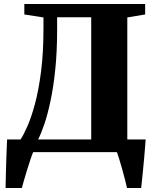

<svg xmlns="http://www.w3.org/2000/svg" viewBox="-20 -763 787 963"><path d="M8 180Q8.5 150 9.5 109.2Q10.5 68.5 12 23.8Q13.5 -21 15.5 -63.5H83Q98.5 -86.5 118 -131Q137.5 -175.5 155.8 -243.5Q174 -311.5 186 -405Q198 -498.5 198 -620V-675.5L102 -690.5V-743H708V-690.5L618.5 -675.5V-63.5H710.5Q709.5 -48 707.5 -23.2Q705.5 1.5 703 30.5Q700.5 59.5 697.5 88.2Q694.5 117 692.2 141.2Q690 165.5 688 180H617Q614 164.5 607.2 138.8Q600.5 113 592.8 85.2Q585 57.5 577.8 34.2Q570.5 11 566.5 0H146.5Q141 11.5 132.8 36.5Q124.5 61.5 115.5 90.5Q106.5 119.5 99.5 144.2Q92.5 169 89.5 180ZM171 -63.5H437.5V-676.5H266.5V-614Q266.5 -504 257.2 -414.5Q248 -325 233.2 -256Q218.5 -187 202 -139Q185.5 -91 171 -63.5Z"/></svg>

Font: Merriweather 60pt Black
Style: Regular
Weight: 900
Version: Version 2.100